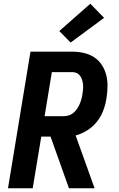

<svg xmlns="http://www.w3.org/2000/svg" viewBox="-20 -1013 640 1033"><path d="M489 0H351L252 -278H202L156 0H23L144 -735H369Q401 -735 431.5 -728Q462 -721 486.5 -705Q511 -689 527.5 -664Q544 -639 551.5 -609.5Q559 -580 558.5 -548.5Q558 -517 553 -485Q548 -452 536 -419.5Q524 -387 502.5 -359.5Q481 -332 450.5 -312.5Q420 -293 387 -284ZM220 -388H323Q336 -388 349.5 -392Q363 -396 374 -405Q385 -414 393.5 -426Q402 -438 407.5 -450.5Q413 -463 417 -476.5Q421 -490 423 -503Q425 -516 426.5 -529.5Q428 -543 427 -555.5Q426 -568 422.5 -580.5Q419 -593 412 -603.5Q405 -614 394 -619.5Q383 -625 369 -625H259ZM360 -784 299 -846 466 -993 540 -917Z"/></svg>

Font: Iosevka Extrabold Extended
Style: Italic
Weight: 800
Width: 7
Italic angle: -9°
Monospace: yes
Designer: Belleve Invis
Foundry: Belleve Invis
Version: Version 32.5.0; ttfautohint (v1.8.4)